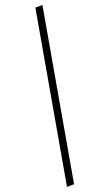

<svg xmlns="http://www.w3.org/2000/svg" viewBox="-182 -774 580 1021"><g transform="rotate(-20 108.0 -263.5)"><path d="M173 -740H213L45 213H5Z"/></g></svg>

Font: Inria Serif
Style: Bold Italic
Weight: 700
Italic angle: -10°
Designer: Black Foundry Team
Foundry: Black Foundry
Version: Version 1.000; ttfautohint (v1.8.3)